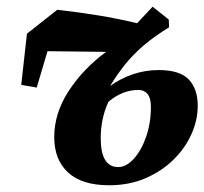

<svg xmlns="http://www.w3.org/2000/svg" viewBox="-20 -535 607 570"><path d="M279 -125Q279 -39 331 -39Q355 -39 377.5 -64Q400 -89 414 -129.5Q428 -170 428 -218Q428 -244 418 -256Q408 -268 391 -268Q369 -268 347 -260Q325 -252 302 -233Q290 -207 284.5 -180Q279 -153 279 -125ZM304 15Q223 15 182 -23Q141 -61 141 -128Q141 -199 184 -265Q227 -331 295 -381L121 -383L89 -275L43 -283L60 -435L150 -506Q212 -499 270.5 -489.5Q329 -480 387 -466L433 -515L481 -477L482 -454Q438 -427 407 -400.5Q376 -374 352.5 -345Q329 -316 307 -280Q338 -302 374.5 -314.5Q411 -327 451 -327Q514 -327 540.5 -299Q567 -271 567 -221Q567 -178 548 -136Q529 -94 494 -60Q459 -26 411 -5.5Q363 15 304 15Z"/></svg>

Font: Source Serif Pro
Style: Bold Italic
Weight: 700
Italic angle: -12°
Designer: Frank Grießhammer
Foundry: Adobe Systems Incorporated
Version: Version 3.001;hotconv 1.0.111;makeotfexe 2.5.65597